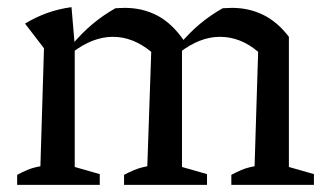

<svg xmlns="http://www.w3.org/2000/svg" viewBox="-20 -517 916 537"><path d="M28 0V-28Q41 -35 56 -41.5Q71 -48 93 -52L103 -382L50 -451Q111 -488 180 -497L189 -391V-50L259 -30V0ZM327 0V-28Q340 -35 355.5 -41.5Q371 -48 392 -52L403 -372L494 -404L489 -388V-50L559 -30V0ZM403 -372Q352 -414 296 -414Q239 -414 182 -370L180 -390Q208 -424 238.5 -449.5Q269 -475 303 -494Q310 -494 316.5 -494.5Q323 -495 329 -495Q379 -495 420 -473.5Q461 -452 494 -404ZM627 0V-28Q640 -35 655 -41.5Q670 -48 692 -52L702 -372L788 -414V-50L858 -30V0ZM702 -372Q653 -414 595 -414Q539 -414 482 -370L480 -390Q508 -424 538.5 -449.5Q569 -475 603 -494Q610 -494 616.5 -494.5Q623 -495 629 -495Q676 -495 716 -475.5Q756 -456 788 -414Z"/></svg>

Font: Piazzolla 24pt Medium
Style: Regular
Weight: 500
Designer: Juan Pablo del Peral
Foundry: Huerta Tipografica
Version: Version 2.005